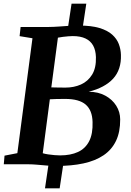

<svg xmlns="http://www.w3.org/2000/svg" viewBox="-20 -889 707 1039"><path d="M285.4 9.1Q261.7 9.1 234.4 6.9Q207.1 4.6 180.9 2.3Q154.6 0 134.1 0H0.5L4.5 -46.7L73.9 -60.2L155.7 -682L86.1 -693.4L91.5 -743H242.5Q271.7 -743.4 297.8 -745.3Q323.9 -747.2 350.7 -749Q377.5 -750.7 407.8 -750.7Q474.7 -750.7 518.3 -737.5Q561.9 -724.3 587 -701.7Q612.1 -679.2 622.9 -650.8Q633.6 -622.4 634.4 -592.2Q637 -512.2 592.2 -463.3Q547.3 -414.5 459.9 -392.6Q511.4 -392.2 549.6 -371.5Q587.7 -350.8 609 -317Q630.3 -283.1 630.4 -242.6Q630.7 -174.6 607.7 -126.6Q584.7 -78.6 540.3 -48.7Q495.9 -18.7 431.7 -4.8Q367.5 9.1 285.4 9.1ZM334.9 -415Q380.2 -415 418 -431.8Q455.9 -448.7 478.4 -485.1Q500.8 -521.6 499.1 -580Q497.9 -617.2 484 -642.5Q470.1 -667.7 442.7 -680.7Q415.3 -693.7 373.8 -693.7Q364.5 -693.7 350.2 -692.6Q335.9 -691.5 320.8 -689.6Q305.7 -687.8 293.4 -685.2L257.7 -416.1Q278.3 -415.6 297.1 -415.3Q316 -415 334.9 -415ZM305.2 -48.1Q362.1 -48.1 402.1 -66.6Q442.1 -85.1 462.6 -125.1Q483 -165.1 480.9 -228.6Q479.4 -291.9 444 -322.8Q408.6 -353.7 332.6 -353.7Q303.9 -353.7 285.5 -353.2Q267 -352.7 249.7 -351.7L211.3 -59.8Q223.7 -56 241 -53.5Q258.2 -51 275.7 -49.5Q293.3 -48.1 305.2 -48.1ZM223.5 130 245.5 -19H325.3L302.9 130ZM344.8 -720 367.2 -869H447L424.5 -720Z"/></svg>

Font: Merriweather Light
Style: Italic
Weight: 300
Italic angle: -7.8°
Designer: Eben Sorkin
Foundry: Eben Sorkin
Version: Version 2.101